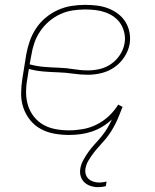

<svg xmlns="http://www.w3.org/2000/svg" viewBox="-20 -548 640 791"><path d="M384 223Q368 223 353 218Q338 213 327.5 203Q317 193 312.5 178Q308 163 311 146Q314 128 324 110Q334 92 346 75.5Q358 59 372 44Q386 29 399 13Q412 -3 422.5 -20.5Q433 -38 441 -56Q423 -39 401.5 -26Q380 -13 357 -5.5Q334 2 310.5 5Q287 8 264 8Q233 8 203 2.5Q173 -3 147.5 -17Q122 -31 104 -53.5Q86 -76 76.5 -103.5Q67 -131 67 -161.5Q67 -192 72 -223L88 -323Q93 -351 102.5 -378.5Q112 -406 128.5 -431Q145 -456 168.5 -475.5Q192 -495 219 -507Q246 -519 274.5 -523.5Q303 -528 330 -528Q355 -528 379.5 -525Q404 -522 426 -513.5Q448 -505 466.5 -491Q485 -477 497 -457.5Q509 -438 513.5 -414.5Q518 -391 514 -366Q509 -339 492.5 -313.5Q476 -288 451.5 -271Q427 -254 398.5 -247Q370 -240 343 -240Q312 -240 281.5 -244.5Q251 -249 220 -250Q189 -251 158.5 -253.5Q128 -256 99 -264L92 -220Q87 -192 87.5 -164.5Q88 -137 96 -112Q104 -87 120.5 -66.5Q137 -46 159.5 -33.5Q182 -21 209 -16Q236 -11 264 -11Q292 -11 321 -16Q350 -21 377.5 -34.5Q405 -48 428 -69.5Q451 -91 467 -117L485 -108Q478 -91 471.5 -74Q465 -57 456.5 -40Q448 -23 438 -7Q428 9 416 23.5Q404 38 391 52Q378 66 366.5 81Q355 96 345 112.5Q335 129 332 147Q330 159 333.5 170.5Q337 182 345.5 189.5Q354 197 365.5 200.5Q377 204 389 204Q396 204 403.5 203Q411 202 419 200L416 219Q408 221 400 222Q392 223 384 223ZM343 -258Q368 -258 392.5 -264Q417 -270 438.5 -285Q460 -300 474.5 -322.5Q489 -345 493 -369Q497 -390 492.5 -411Q488 -432 477.5 -449Q467 -466 450.5 -478Q434 -490 414.5 -497Q395 -504 373.5 -506.5Q352 -509 331 -509Q305 -509 279 -505Q253 -501 228 -489.5Q203 -478 182 -460Q161 -442 145.5 -419Q130 -396 121.5 -371Q113 -346 109 -320L102 -283Q131 -275 161.5 -272.5Q192 -270 222.5 -269Q253 -268 283 -263Q313 -258 343 -258Z"/></svg>

Font: Iosevka SS04 Thin Extended
Style: Italic
Weight: 100
Width: 7
Italic angle: -9°
Monospace: yes
Designer: Belleve Invis
Foundry: Belleve Invis
Version: Version 19.0.0; ttfautohint (v1.8.4)